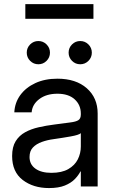

<svg xmlns="http://www.w3.org/2000/svg" viewBox="-20 -909 558 936"><path d="M218.8 7.8Q142.1 7.8 90.6 -31.7Q39.1 -71.3 39.1 -148.4Q39.1 -192.9 56.4 -220.7Q73.7 -248.5 102.8 -264.4Q131.8 -280.3 168.7 -288.6Q205.6 -296.9 244.1 -301.8Q293.5 -308.6 321.8 -312Q350.1 -315.4 362.1 -323.2Q374 -331.1 374 -350.6V-355.5Q374 -397.5 344 -424.8Q314 -452.1 259.8 -452.1Q206.1 -452.1 171.6 -426Q137.2 -399.9 134.3 -361.3H49.8Q52.2 -408.7 79.1 -445.6Q106 -482.4 152.3 -503.9Q198.7 -525.4 259.8 -525.4Q350.1 -525.4 403.1 -478.8Q456.1 -432.1 456.1 -355.5V0H374V-73.2H372.1Q362.8 -54.7 344.7 -35.9Q326.7 -17.1 296.1 -4.6Q265.6 7.8 218.8 7.8ZM230.5 -66.4Q281.2 -66.4 313 -84.7Q344.7 -103 359.4 -132.3Q374 -161.6 374 -195.3V-259.8Q364.7 -251 324.7 -243.9Q284.7 -236.8 240.2 -230.5Q210.4 -226.6 183.8 -217Q157.2 -207.5 140.6 -190.2Q124 -172.9 124 -143.6Q124 -107.4 152.6 -86.9Q181.2 -66.4 230.5 -66.4ZM167 -595.7Q143.6 -595.7 127 -612.3Q110.4 -628.9 110.4 -652.3Q110.4 -675.8 127 -692.4Q143.6 -709 167 -709Q190.4 -709 207 -692.4Q223.6 -675.8 223.6 -652.3Q223.6 -628.9 207 -612.3Q190.4 -595.7 167 -595.7ZM371.1 -595.7Q347.7 -595.7 331.1 -612.3Q314.5 -628.9 314.5 -652.3Q314.5 -675.8 331.1 -692.4Q347.7 -709 371.1 -709Q394.5 -709 411.1 -692.4Q427.7 -675.8 427.7 -652.3Q427.7 -628.9 411.1 -612.3Q394.5 -595.7 371.1 -595.7ZM435.5 -888.7V-817.4H103.5V-888.7Z"/></svg>

Font: Inter Display
Style: Regular
Weight: 400
Designer: Rasmus Andersson
Foundry: rsms
Version: Version 4.000;git-37864ae